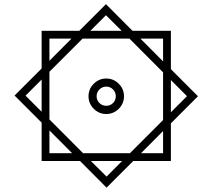

<svg xmlns="http://www.w3.org/2000/svg" viewBox="-20 -739 1012 914"><path d="M360.8 27.3H178.2V-155.3L49.3 -284.2L178.2 -413.1V-592.3H357.4L484.4 -719.2L610.8 -592.3H793.5V-409.7L922.4 -280.8L793.5 -151.9V27.3H614.3L487.3 154.3ZM410.2 -592.3H559.1L484.4 -666.5ZM756.3 -446.8V-555.2H648.4ZM215.3 -449.7 320.3 -555.2H215.3ZM215.3 -397.5V-170.4L375.5 -9.8H598.6L756.3 -167.5V-394.5L596.2 -555.2H373ZM401.4 -280.8Q401.4 -315.4 426.3 -340.3Q451.2 -365.2 485.8 -365.2Q520.5 -365.2 545.4 -340.3Q570.3 -315.4 570.3 -280.8Q570.3 -246.1 545.4 -221.2Q520.5 -196.3 485.8 -196.3Q451.2 -196.3 426.3 -221.2Q401.4 -246.1 401.4 -280.8ZM178.2 -360.4 101.6 -283.7 178.2 -207ZM793.5 -357.9V-204.6L870.1 -281.2ZM439.9 -280.8Q439.9 -261.7 453.4 -248.5Q466.8 -235.4 485.8 -235.4Q504.9 -235.4 518.1 -248.5Q531.2 -261.7 531.2 -280.8Q531.2 -299.8 518.1 -313.2Q504.9 -326.7 485.8 -326.7Q466.8 -326.7 453.4 -313.2Q439.9 -299.8 439.9 -280.8ZM215.3 -118.2V-9.8H323.2ZM651.4 -9.8H756.3V-115.2ZM561.5 27.3H412.6L487.3 101.6Z"/></svg>

Font: Vazir FD-UI
Style: Bold-FD-UI
Weight: 700
Designer: Saber Rastikerdar
Foundry: Saber Rastikerdar
Version: Version 30.0.0